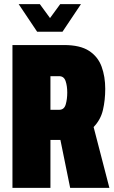

<svg xmlns="http://www.w3.org/2000/svg" viewBox="-20 -905 549 925"><path d="M70 -885H172L221 -818L270 -885H370L281 -752H159ZM40 0V-688H289Q366 -688 409 -660Q452 -632 469.5 -584Q487 -536 487 -477Q487 -423 476 -375.5Q465 -328 431 -293L507 0H318L271 -231H223V0ZM223 -376H265Q289 -376 296.5 -401.5Q304 -427 304 -459Q304 -491 296 -514.5Q288 -538 265 -538H223Z"/></svg>

Font: Archivo ExtraCondensed Black
Style: Regular
Weight: 900
Width: 2
Designer: Hector Gatti
Foundry: Omnibus-Type
Version: Version 2.001; ttfautohint (v1.8.3)